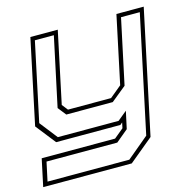

<svg xmlns="http://www.w3.org/2000/svg" viewBox="-119 -649 967 958"><g transform="rotate(-15 364.0 -170.0)"><path d="M108.5 0 27.5 -103 120 -540H261.5L183.5 -172L207.5 -141.5H430L490.5 -191.5L564.5 -540H705.5L570 97L445.5 200H-12L18 59H397L446 18.5L452 -10L440 0ZM16 179H438.5L551 85L679.5 -518.5H582.5L511 -183.5L433 -120H193L159.5 -162.5L235.5 -518.5H137.5L51.5 -113.5L123 -22H437L485 -61.5L465.5 28.5L402.5 81H37Z"/></g></svg>

Font: Tourney Expanded ExtraLight
Style: Italic
Weight: 200
Width: 7
Italic angle: -12°
Designer: Tyler Finck
Foundry: Etcetera Type Co
Version: Version 1.010; ttfautohint (v1.8.3)